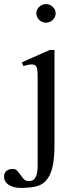

<svg xmlns="http://www.w3.org/2000/svg" viewBox="-83 -716 381 948"><path d="M144 -695.8Q153.8 -695.8 162.4 -692.1Q170.9 -688.5 177.5 -682.1Q184.1 -675.8 188 -667.5Q191.9 -659.2 191.9 -649.9Q191.9 -640.6 188 -632.3Q184.1 -624 177.5 -617.7Q170.9 -611.3 162.4 -607.7Q153.8 -604 144 -604Q134.3 -604 125.7 -607.7Q117.2 -611.3 110.6 -617.7Q104 -624 100.1 -632.3Q96.2 -640.6 96.2 -649.9Q96.2 -659.2 100.1 -667.5Q104 -675.8 110.6 -682.1Q117.2 -688.5 125.7 -692.1Q134.3 -695.8 144 -695.8ZM186 0Q186 71.8 174.8 114Q163.6 156.2 142.3 178Q121.1 199.7 89.8 205.8Q58.6 211.9 19 211.9Q0 211.9 -15.4 207.5Q-30.8 203.1 -41.3 195.8Q-51.8 188.5 -57.4 178.5Q-63 168.5 -63 157.2Q-63 138.2 -51.3 128.2Q-39.6 118.2 -20 118.2Q-6.3 118.2 2.2 127.4Q10.7 136.7 18.6 148.2Q26.4 159.7 35.4 168.9Q44.4 178.2 60.1 178.2Q69.8 178.2 77.6 174.6Q85.4 170.9 91.1 161.9Q96.7 152.8 99.9 137.7Q103 122.6 103 100.1V-323.2Q103 -342.8 102.5 -356.7Q102.1 -370.6 99.4 -379.9Q96.7 -389.2 90.6 -393.6Q84.5 -397.9 73.2 -397.9Q65.4 -397.9 55.4 -396Q45.4 -394 32.2 -390.1L24.9 -408.2L162.1 -469.2H186Z"/></svg>

Font: Chandrasa
Style: Regular
Weight: 400
Designer: R.S. Wihananto
Foundry: R.S. Wihananto
Version: Version 2.0.1